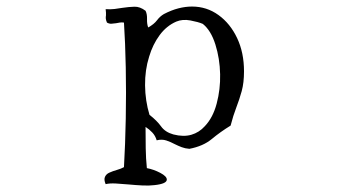

<svg xmlns="http://www.w3.org/2000/svg" viewBox="-20 -488 1040 587"><path d="M726 -270Q726 -235 719 -209.5Q712 -184 702.5 -159.5Q693 -135 685 -104Q654 -85 627.5 -63Q601 -41 559 -33Q546 -34 535.5 -38Q525 -42 515 -47Q502 -54 488.5 -58.5Q475 -63 459 -59Q455 -73 445.5 -83Q436 -93 425 -100Q425 -67 425.5 -35Q426 -3 429 26Q450 30 470 40.5Q490 51 490 61Q490 74 452 78Q436 80 415.5 79Q395 78 374 76Q353 74 334 73Q315 72 303 75Q297 61 301 52.5Q305 44 314 40Q325 35 337.5 31.5Q350 28 359 23Q363 -46 364.5 -125.5Q366 -205 364.5 -281.5Q363 -358 359 -419Q352 -420 346 -419Q340 -418 335 -417Q328 -416 321 -415.5Q314 -415 307 -419Q304 -426 303.5 -431Q303 -436 304 -441Q304 -445 304 -449.5Q304 -454 303 -460Q317 -459 330 -460.5Q343 -462 354 -464Q374 -467 391 -467.5Q408 -468 425 -455Q430 -445 429.5 -430Q429 -415 433 -404Q451 -414 460 -426Q469 -438 481 -445Q504 -457 525.5 -462.5Q547 -468 567 -468Q612 -468 648 -442Q684 -416 705 -371.5Q726 -327 726 -270ZM653 -261Q652 -309 638.5 -352Q625 -395 600 -415Q586 -421 562 -425.5Q538 -430 519 -422Q489 -409 468 -380.5Q447 -352 436 -315Q423 -274 423.5 -227Q424 -180 437 -137Q460 -119 472.5 -101.5Q485 -84 510 -77Q541 -69 565 -76Q589 -83 606 -102Q631 -128 642.5 -171.5Q654 -215 653 -261Z"/></svg>

Font: Yuji Syuku
Style: Regular
Weight: 400
Designer: Kataoka Yuji
Foundry: Kinuta Font Factory
Version: Version 3.002